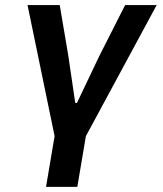

<svg xmlns="http://www.w3.org/2000/svg" viewBox="-20 -536 640 756"><path d="M161.2 199.9H284.4L318.2 0L596.9 -516H472.7L371.8 -317.1L283 -130.7H276.3L248.9 -317.1L215.2 -516H88.4L195 0Z"/></svg>

Font: Margiela Mono Italic SmBold It
Style: Regular
Weight: 600
Designer: Mike Abbink, Paul van der Laan, Pieter van Rosmalen
Foundry: Bold Monday
Version: Version 2.003 2021